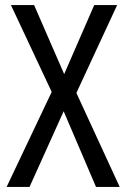

<svg xmlns="http://www.w3.org/2000/svg" viewBox="-20 -734 496 754"><path d="M450 0 280 -369 440 -714H350L232 -443L114 -714H23L183 -373L6 0H96L230 -297L357 0Z"/></svg>

Font: Noto Sans Bengali Condensed
Style: Regular
Weight: 400
Width: 3
Designer: Jelle Bosma - Monotype Design Team
Foundry: Monotype Imaging Inc.
Version: Version 2.003